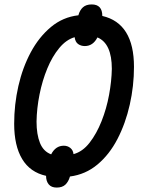

<svg xmlns="http://www.w3.org/2000/svg" viewBox="-20 -790 644 867"><path d="M236 57Q212 57 200 42.5Q188 28 188 4Q116 -12 80 -72Q44 -132 44 -231Q44 -318 63 -401.5Q82 -485 119 -554Q156 -623 210 -668Q264 -713 334 -721Q340 -744 354.5 -757Q369 -770 394 -770Q442 -770 442 -718Q585 -685 585 -488Q585 -402 566 -317.5Q547 -233 510.5 -162.5Q474 -92 420 -47Q366 -2 296 7Q289 31 275 44Q261 57 236 57ZM312 -94Q353 -105 384.5 -145.5Q416 -186 438.5 -242.5Q461 -299 472.5 -361.5Q484 -424 485 -479Q485 -594 420 -621Q400 -582 363 -582Q346 -582 333 -591Q320 -600 317 -622Q279 -611 247.5 -573Q216 -535 193.5 -480.5Q171 -426 158.5 -363.5Q146 -301 145 -241Q145 -183 160.5 -144.5Q176 -106 211 -93Q231 -132 268 -132Q285 -132 297.5 -122Q310 -112 312 -94Z"/></svg>

Font: Noto Sans Condensed Medium
Style: Italic
Weight: 500
Width: 3
Italic angle: -12°
Designer: Monotype Design Team
Foundry: Monotype Imaging Inc.
Version: Version 2.013; ttfautohint (v1.8.4.7-5d5b)